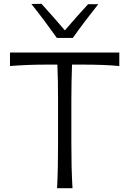

<svg xmlns="http://www.w3.org/2000/svg" viewBox="-20 -989 680 1009"><path d="M280 0Q283 -60 284 -115.2Q285 -170.5 285 -236.5V-465Q285 -516.5 284.2 -560.8Q283.5 -605 281.5 -649.5H231.5Q170 -649.5 122.5 -647.5Q75 -645.5 32.5 -642V-713H607V-642Q565 -646 517.2 -647.8Q469.5 -649.5 408 -649.5H358.5Q357 -605 356 -560.8Q355 -516.5 355 -465V-236.5Q355 -170.5 356.2 -115.2Q357.5 -60 361 0ZM279 -789.5Q247.5 -834 214 -878.8Q180.5 -923.5 145 -968L198 -969Q229.5 -934.5 260.2 -899.5Q291 -864.5 321 -829.5Q380 -898.5 443 -967H496.5Q461 -922.5 427.5 -878.2Q394 -834 362.5 -789.5Z"/></svg>

Font: Commissioner Flair Light
Style: Regular
Weight: 300
Designer: Kostas Bartsokas
Foundry: Kostas Bartsokas
Version: Version 1.000; ttfautohint (v1.8.3)